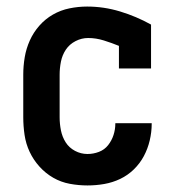

<svg xmlns="http://www.w3.org/2000/svg" viewBox="-20 -558 540 586"><path d="M247 8Q220 8 193 3Q166 -2 142.5 -15.5Q119 -29 100.5 -49.5Q82 -70 70.5 -94.5Q59 -119 55 -146Q51 -173 51 -200V-330Q51 -357 55.5 -383.5Q60 -410 71 -434.5Q82 -459 100 -479.5Q118 -500 141.5 -513.5Q165 -527 192 -532.5Q219 -538 246 -538Q297 -538 346.5 -523Q396 -508 441 -483V-349H343V-418Q321 -427 297 -434.5Q273 -442 249 -442Q249 -442 249 -442Q249 -442 249 -442Q229 -442 210.5 -432.5Q192 -423 181 -406.5Q170 -390 166 -370Q162 -350 162 -330V-200Q162 -180 166 -160Q170 -140 180.5 -123.5Q191 -107 209 -97.5Q227 -88 247 -88Q265 -88 282 -94.5Q299 -101 310 -115Q321 -129 326.5 -146Q332 -163 332 -181Q332 -181 332 -181.5Q332 -182 332 -182H443Q443 -182 443 -181.5Q443 -181 443 -180Q443 -155 437 -129.5Q431 -104 419 -81.5Q407 -59 388.5 -41Q370 -23 347 -12Q324 -1 298.5 3.5Q273 8 247 8Z"/></svg>

Font: iosevka_custom_sans_ss08
Style: Bold
Weight: 700
Designer: Belleve Invis
Foundry: Belleve Invis
Version: Version 10.3.0; ttfautohint (v1.8.3)